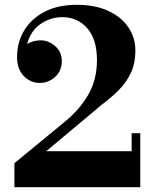

<svg xmlns="http://www.w3.org/2000/svg" viewBox="-20 -780 640 800"><path d="M564.5 0H40V-100L248.5 -271.5Q312 -323 348 -385.8Q384 -448.5 384 -530Q384 -615.5 343.8 -662Q303.5 -708.5 239 -708.5Q190.5 -708.5 149.2 -680.2Q108 -652 93 -597Q120 -612 149 -612Q182.5 -612 210 -587.8Q237.5 -563.5 237.5 -526Q237.5 -485 210 -459.8Q182.5 -434.5 145 -434.5Q107.5 -434.5 79.2 -463.2Q51 -492 51 -542Q51 -603 80.5 -652.5Q110 -702 165.8 -731Q221.5 -760 300 -760Q377 -760 431.5 -734.5Q486 -709 515 -666Q544 -623 544 -570.5Q544 -515.5 524.8 -475.2Q505.5 -435 473.8 -403.5Q442 -372 405 -344.5L172.5 -150H528.5V-225H564.5Z"/></svg>

Font: Bodoni* 06pt
Style: Bold
Weight: 700
Version: Version 2.3